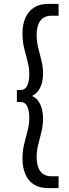

<svg xmlns="http://www.w3.org/2000/svg" viewBox="-20 -760 355 990"><path d="M96 60Q96 17 105 -18.5Q114 -54 122.5 -87Q131 -120 131 -154Q131 -173 127 -191.5Q123 -210 113.5 -222Q104 -234 86 -234H67V-296H86Q104 -296 113.5 -308Q123 -320 127 -338.5Q131 -357 131 -376Q131 -409 122.5 -441.5Q114 -474 105 -509.5Q96 -545 96 -589Q96 -634 111 -668Q126 -702 155 -721Q184 -740 228 -740H282V-679H247Q217 -679 200 -665.5Q183 -652 176 -629.5Q169 -607 169 -581Q169 -545 177.5 -512Q186 -479 194 -446.5Q202 -414 202 -378Q202 -358 197 -336Q192 -314 180 -295.5Q168 -277 145 -265Q168 -255 180 -235.5Q192 -216 197 -194Q202 -172 202 -151Q202 -115 194 -81.5Q186 -48 177.5 -16Q169 16 169 51Q169 77 176 99.5Q183 122 200 135.5Q217 149 247 149H282V210H228Q184 210 155 191.5Q126 173 111 138.5Q96 104 96 60Z"/></svg>

Font: Georama ExtraCondensed Thin
Style: Regular
Weight: 400
Version: Version 1.001